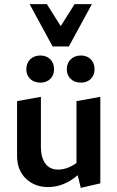

<svg xmlns="http://www.w3.org/2000/svg" viewBox="-20 -903 571 934"><path d="M214 7Q149 7 106 -34Q63 -75 63 -146V-411L179 -432V-188Q179 -137 200.5 -107.5Q222 -78 263 -78Q284 -78 307 -86Q330 -94 350 -109Q370 -124 382 -146L419 -121Q392 -80 359 -51.5Q326 -23 289.5 -8Q253 7 214 7ZM373 11 352 -75V-411L468 -432V-11ZM176 -501Q146 -501 127 -519Q108 -537 108 -566Q108 -596 127 -614.5Q146 -633 176 -633Q206 -633 224.5 -614.5Q243 -596 243 -566Q243 -537 224.5 -519Q206 -501 176 -501ZM374 -501Q343 -501 324 -519Q305 -537 305 -566Q305 -596 324 -614.5Q343 -633 374 -633Q403 -633 421.5 -614.5Q440 -596 440 -566Q440 -537 421.5 -519Q403 -501 374 -501ZM236 -677 257 -747 343 -883H427L315 -677ZM236 -677 124 -883H208L295 -745L315 -677Z"/></svg>

Font: Ysabeau
Style: Bold
Weight: 700
Designer: Christian Thalmann (Catharsis Fonts)
Version: Version 2.000;gftools[0.9.27.dev2+g8671c4b]